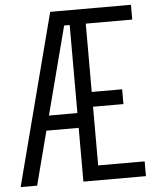

<svg xmlns="http://www.w3.org/2000/svg" viewBox="-55 -846 711 893"><g transform="rotate(-5 300.0 -400.0)"><path d="M5 0 213 -800H590V-731H373V-412H515V-343H373V-69H590V0H298V-731H272L82 0ZM104 -251 122 -320H351V-251Z"/></g></svg>

Font: Victor Mono
Style: Regular
Weight: 400
Monospace: yes
Designer: Rune Bjørnerås
Version: Version 1.561;gftools[0.9.30]